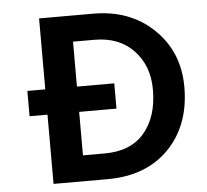

<svg xmlns="http://www.w3.org/2000/svg" viewBox="-50 -727 841 779"><g transform="rotate(-5 371.0 -337.0)"><path d="M357 0H137V-282H64V-385H137V-674H357Q508 -674 604 -581Q700 -488 700 -346Q700 -190 607.5 -95Q515 0 357 0ZM418 -282H266V-105H355Q461 -105 516.5 -170.5Q572 -236 572 -346Q572 -443 513 -505.5Q454 -568 353 -568H266V-385H418Z"/></g></svg>

Font: Hind Vadodara SemiBold
Style: Regular
Weight: 600
Designer: Hitesh Malaviya
Foundry: Indian Type Foundry
Version: Version 1.001;PS 1.0;hotconv 1.0.86;makeotf.lib2.5.63406; tt